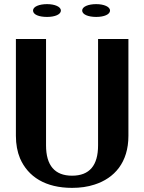

<svg xmlns="http://www.w3.org/2000/svg" viewBox="-20 -900 698 930"><path d="M57 -242C57 -201 64 -164 77 -133C116 -43 201 10 329 10C368 10 405 5 438 -6C535 -37 602 -114 602 -242V-711H455V-196C455 -99 414 -49 329 -49C245 -49 203 -99 203 -196V-711H57ZM140 -849C140 -829 169 -818 208 -818C246 -818 275 -830 275 -849C275 -867 246 -880 208 -880C170 -880 140 -868 140 -849ZM378 -849C378 -830 407 -818 446 -818C484 -818 513 -830 513 -849C513 -867 484 -880 446 -880C408 -880 378 -868 378 -849Z"/></svg>

Font: Aerodynamic
Style: Regular
Weight: 500
Designer: Google
Version: Version 2.000980; 2014